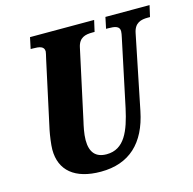

<svg xmlns="http://www.w3.org/2000/svg" viewBox="-106 -821 942 937"><g transform="rotate(-15 365.0 -352.0)"><path d="M291 10C435 10 522 -72 553 -226L629 -600C639 -650 672 -657 706 -657H717L730 -714H507L495 -657H505C539 -657 563 -653 563 -627C563 -621 561 -607 558 -595L487 -259C463 -149 430 -65 340 -65C285 -65 258 -96 258 -158C258 -190 267 -230 272 -251L348 -602C358 -650 390 -657 426 -657H437L450 -714H126L114 -657H124C158 -657 182 -653 182 -627C182 -621 179 -612 174 -589L101 -252C96 -228 89 -180 89 -155C89 -50 160 10 291 10Z"/></g></svg>

Font: Noto Serif ExtraCondensed Black
Style: Italic
Weight: 900
Width: 2
Italic angle: -12°
Designer: Monotype Design Team
Foundry: Monotype Imaging Inc.
Version: Version 2.014